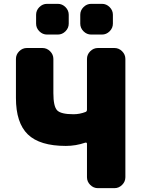

<svg xmlns="http://www.w3.org/2000/svg" viewBox="-20 -980 746 1000"><path d="M511 -960Q534 -960 551 -943Q568 -926 568 -903V-857Q568 -834 551 -817Q534 -800 511 -800H455Q432 -800 415 -817Q398 -834 398 -857V-903Q398 -926 415 -943Q432 -960 455 -960ZM281 -960Q304 -960 321 -943Q338 -926 338 -903V-857Q338 -834 321 -817Q304 -800 281 -800H225Q202 -800 185 -817Q168 -834 168 -857V-903Q168 -926 185 -943Q202 -960 225 -960ZM576 -730Q599 -730 616 -713Q633 -696 633 -673V-57Q633 -34 616 -17Q599 0 576 0H490Q467 0 450 -17Q433 -34 433 -57V-231Q433 -239 424 -237Q375 -220 323 -220Q187 -220 125 -280Q63 -340 63 -470V-673Q63 -696 80 -713Q97 -730 120 -730H201Q224 -730 241 -713Q258 -696 258 -673V-495Q258 -426 277.5 -405.5Q297 -385 363 -385Q395 -385 426 -397Q433 -400 433 -409V-673Q433 -696 450 -713Q467 -730 490 -730Z"/></svg>

Font: Rounded Mplus 1c Black
Style: Regular
Weight: 900
Version: Version 1.059.20150529